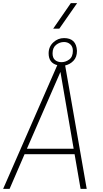

<svg xmlns="http://www.w3.org/2000/svg" viewBox="-36 -1200 653 1220"><path d="M432 -255 348 -743 135 -255ZM355 -805Q381 -805 404 -822Q427 -839 427 -877Q427 -904 410.5 -918.5Q394 -933 371 -933Q343 -933 320.5 -915Q298 -897 298 -861Q298 -832 314 -818.5Q330 -805 355 -805ZM515 0H476L438 -220H120L25 0H-16L328 -786Q273 -800 273 -861Q273 -903 302.5 -930.5Q332 -958 371 -958Q449 -958 453 -877Q453 -837 431 -814Q409 -791 378 -784ZM341 -1018H302L414 -1180H454Z"/></svg>

Font: Tanohe Sans ExtraLight
Style: Italic
Weight: 200
Designer: Village Type and Design LLC & Cristiano Sobral
Foundry: Cooper Hewitt Smithsonian Design Museum
Version: Version 1.00;September 29, 2021;FontCreator 13.0.0.2655 64-b